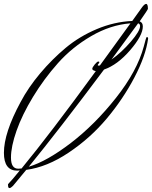

<svg xmlns="http://www.w3.org/2000/svg" viewBox="-37 -845 776 980"><path d="M532 -541Q583 -577 630.5 -632Q678 -687 678 -712Q678 -723 668 -726Q642 -690 532 -541ZM452 -482Q434 -486 434 -493.5Q434 -501 446.5 -516Q459 -531 464.5 -531Q470 -531 470 -527.5Q470 -524 466 -520Q462 -516 462 -512Q462 -510 466.5 -510Q471 -510 473 -511Q606 -694 629 -726Q527 -718 429 -661Q331 -604 259 -523Q187 -442 131.5 -350.5Q76 -259 47.5 -178Q19 -97 19 -40.5Q19 16 56 16Q67 16 73 15Q218 -161 452 -482ZM719 -648Q707 -560 649 -449.5Q591 -339 507.5 -239.5Q424 -140 313.5 -66Q203 8 97 22Q52 77 29 104Q18 115 11 115Q4 115 4 99V95Q21 78 64 25Q56 26 51 26Q-17 26 -17 -65Q-17 -167 68 -324Q107 -398 167.5 -470Q228 -542 298 -600.5Q368 -659 457 -696.5Q546 -734 638 -738L686 -805Q700 -825 709 -825Q718 -825 718 -800Q718 -796 676 -736Q692 -730 692 -710Q692 -664 627.5 -589Q563 -514 494 -490Q262 -180 110 6Q203 -22 325 -115.5Q447 -209 555 -345.5Q663 -482 697 -608Q709 -656 712 -656Q719 -656 719 -648Z"/></svg>

Font: Herr Von Muellerhoff
Style: Regular
Weight: 400
Version: Version 1.000